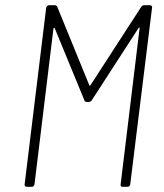

<svg xmlns="http://www.w3.org/2000/svg" viewBox="-20 -720 634 740"><path d="M537 -700H557Q562 -700 564.5 -697Q567 -694 566 -690L482 -10Q482 -6 479 -3Q476 0 471 0H453Q443 0 445 -10L518 -611Q519 -614 517.5 -614Q516 -614 514 -612L334 -334Q330 -327 321 -327H316Q306 -327 305 -334L191 -611Q190 -613 188.5 -613Q187 -613 186 -610L113 -10Q111 0 102 0H83Q79 0 76.5 -3Q74 -6 75 -10L158 -690Q159 -694 162 -697Q165 -700 169 -700H190Q198 -700 201 -693L324 -392Q324 -390 326 -390Q328 -390 329 -392L524 -693Q528 -700 537 -700Z"/></svg>

Font: Barlow Semi Condensed ExLight
Style: Italic
Weight: 275
Width: 4
Italic angle: -7°
Designer: Jeremy Tribby
Foundry: Tribby Type
Version: Version 1.408